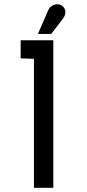

<svg xmlns="http://www.w3.org/2000/svg" viewBox="-20 -891 411 911"><path d="M233 0V-700H78V-614L141 -612V0ZM223 -730 279 -803C300 -830 290 -858 267 -868C251 -875 220 -870 208 -841L160 -730Z"/></svg>

Font: Advent Pro
Style: SemiBold
Weight: 600
Designer: Andreas Kalpakidis
Foundry: Andreas Kalpakidis
Version: Version 2.002 2008